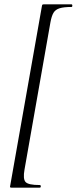

<svg xmlns="http://www.w3.org/2000/svg" viewBox="-20 -745 352 882"><path d="M32.4 117Q27.4 117 26.4 115Q25.4 113 27.2 106L172.2 -715Q173.2 -722 174.8 -723.5Q176.4 -725 181.4 -725Q215 -725 251.5 -725Q288 -725 308.4 -725Q312.4 -725 312.4 -719Q312.4 -713 308.4 -713Q273.2 -713 253.8 -707Q234.4 -701 225.6 -686Q216.8 -671 211.6 -642L92.6 34Q84.8 77 97.4 91Q110 105 162.4 105Q167.4 105 167.4 111Q167.4 117 162.4 117Q141.2 117 103.7 117Q66.2 117 32.4 117Z"/></svg>

Font: Cormorant Garamond Light
Style: Italic
Weight: 300
Italic angle: -10°
Designer: Christian Thalmann (Catharsis Fonts)
Foundry: Catharsis Fonts
Version: Version 4.001